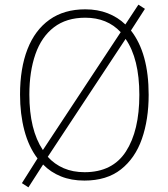

<svg xmlns="http://www.w3.org/2000/svg" viewBox="-20 -765 719 824"><path d="M618 -358Q618 -252 589 -169Q560 -86 499 -38Q438 10 342 10Q286 10 241.5 -8Q197 -26 165 -59L102 39L74 21L141 -85Q103 -135 84.5 -205.5Q66 -276 66 -359Q66 -472 98 -554Q130 -636 192.5 -680.5Q255 -725 346 -725Q399 -725 442.5 -708Q486 -691 518 -660L574 -745L602 -727L542 -634Q618 -537 618 -358ZM106 -359Q106 -208 164 -121L498 -627Q440 -689 346 -689Q265 -689 211.5 -648Q158 -607 132 -532.5Q106 -458 106 -359ZM578 -358Q578 -513 519 -598L185 -92Q214 -60 253.5 -43Q293 -26 343 -26Q463 -26 520.5 -115Q578 -204 578 -358Z"/></svg>

Font: Noto Sans Arabic UI SmCn XLt
Style: Regular
Weight: 200
Width: 4
Designer: Monotype Design Team, Nadine Chahine and Nizar Qandah
Foundry: Monotype Imaging Inc.
Version: Version 2.010; ttfautohint (v1.8.4.7-5d5b)